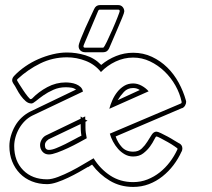

<svg xmlns="http://www.w3.org/2000/svg" viewBox="-20 -711 834 757"><path d="M505 -503Q545 -503 579 -487Q613 -471 639.5 -445Q666 -419 684.5 -385Q703 -351 713 -315Q713 -313 713.5 -312.5Q714 -312 714 -310Q714 -302 709.5 -294.5Q705 -287 697 -284L698 -285Q632 -257 567 -229Q502 -201 436 -173Q444 -149 460.5 -131Q477 -113 505 -113Q526 -113 539 -125.5Q552 -138 561 -152.5Q570 -167 578 -179.5Q586 -192 597 -192Q602 -192 614.5 -186Q627 -180 641 -172.5Q655 -165 667.5 -157Q680 -149 686 -146L685 -147Q699 -140 699 -126Q699 -119 696 -113V-114Q683 -85 664 -60Q645 -35 620.5 -15.5Q596 4 567 15Q538 26 505 26Q454 26 413 1.5Q372 -23 343 -62L327 -52V-53Q312 -44 291.5 -32.5Q271 -21 249 -10.5Q227 0 205 7.5Q183 15 166 15Q133 15 105.5 4Q78 -7 58.5 -27Q39 -47 28 -74.5Q17 -102 17 -135Q17 -155 23 -175.5Q29 -196 39.5 -214.5Q50 -233 65.5 -247.5Q81 -262 99 -271L280 -358Q271 -364 260.5 -365.5Q250 -367 239 -367Q213 -367 190.5 -357Q168 -347 151 -335Q134 -323 122 -313Q110 -303 104 -303Q92 -303 81.5 -312Q71 -321 62 -333.5Q53 -346 46 -359.5Q39 -373 33 -381Q28 -388 28 -395Q28 -404 37 -413Q55 -432 79.5 -449Q104 -466 131.5 -478Q159 -490 188 -497Q217 -504 244 -504Q281 -504 317 -493Q353 -482 379 -455Q405 -477 437.5 -490Q470 -503 505 -503ZM505 -484Q469 -484 436 -468.5Q403 -453 378 -427Q354 -457 318 -471Q282 -485 244 -485Q188 -485 139 -461Q90 -437 50 -400Q47 -397 47 -395Q48 -392 55.5 -380Q63 -368 72 -354.5Q81 -341 89.5 -330.5Q98 -320 101 -320L106 -322Q132 -349 166.5 -367.5Q201 -386 239 -386Q248 -386 259 -384.5Q270 -383 280 -379Q290 -375 297.5 -368Q305 -361 307 -350L107 -255Q91 -247 78 -234Q65 -221 55.5 -204.5Q46 -188 41 -170Q36 -152 36 -135Q36 -76 71.5 -40Q107 -4 166 -4Q184 -4 209 -13.5Q234 -23 259.5 -36Q285 -49 309 -63.5Q333 -78 349 -87Q375 -45 414.5 -19Q454 7 505 7Q535 7 561.5 -3.5Q588 -14 610 -31.5Q632 -49 649.5 -72Q667 -95 679 -121Q680 -122 680 -125Q680 -126 668.5 -134Q657 -142 642 -150.5Q627 -159 613.5 -166Q600 -173 597 -173Q594 -173 588 -160.5Q582 -148 571.5 -133.5Q561 -119 545 -106.5Q529 -94 505 -94Q487 -94 472 -102.5Q457 -111 445.5 -124Q434 -137 425.5 -153Q417 -169 413 -184L691 -302Q696 -304 696 -306V-310Q689 -343 671.5 -374Q654 -405 628.5 -429.5Q603 -454 571.5 -469Q540 -484 505 -484ZM374 -691H446Q457 -691 463.5 -683.5Q470 -676 470 -666Q470 -661 461.5 -640.5Q453 -620 442.5 -595.5Q432 -571 422.5 -549Q413 -527 410 -520Q403 -505 387 -505H316Q305 -505 297.5 -511.5Q290 -518 290 -529Q290 -536 298 -556.5Q306 -577 316.5 -600.5Q327 -624 337 -645Q347 -666 351 -675Q358 -691 374 -691ZM316 -252V-240L325 -235L317 -231V-208Q317 -189 322 -166Q311 -160 291 -149Q271 -138 248.5 -127.5Q226 -117 205.5 -109.5Q185 -102 173 -102Q157 -102 147.5 -113Q138 -124 138 -139Q138 -150 144.5 -161Q151 -172 161 -177L298 -243V-252L305 -247ZM309 -528Q309 -523 316 -523H387Q391 -525 401.5 -547Q412 -569 423.5 -595Q435 -621 443.5 -643Q452 -665 452 -667Q452 -673 446 -673H374Q369 -673 367 -668L310 -533Q309 -531 309 -528ZM411 -282Q415 -298 423 -316Q431 -334 442.5 -348.5Q454 -363 469.5 -372.5Q485 -382 505 -382Q522 -382 538.5 -373Q555 -364 566 -351ZM301 -176Q299 -187 298.5 -199Q298 -211 298 -222L170 -161H171Q157 -152 157 -139Q157 -120 173 -120Q185 -120 202 -127Q219 -134 237.5 -143Q256 -152 273 -161.5Q290 -171 301 -176ZM531 -356Q520 -364 505 -364Q483 -364 468.5 -348.5Q454 -333 444 -316Z"/></svg>

Font: RonaldsonGothicLicht
Style: Regular
Weight: 400
Designer: Mr. Robertson for MacKellar, Smiths & Jordan Co. Philadelphia
Foundry: CAT-Fonts Peter Wiegel
Version: 1.000